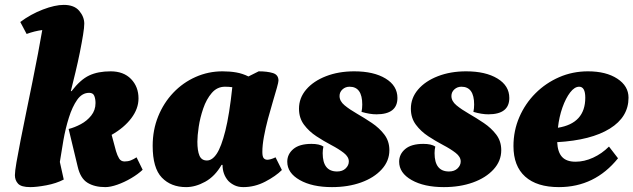

<svg xmlns="http://www.w3.org/2000/svg" viewBox="-20 -754 2593 786"><path d="M104 12Q67 12 54 -2Q41 -16 41 -37Q41 -52 47.5 -90Q54 -128 64.5 -181Q75 -234 87.5 -295Q100 -356 112.5 -417.5Q125 -479 135.5 -534.5Q146 -590 153 -631Q122 -627 89 -615L63 -664Q106 -696 155.5 -715Q205 -734 241 -734Q284 -734 304.5 -709.5Q325 -685 325 -657Q325 -642 320 -611Q315 -580 307 -540Q299 -500 289 -458.5Q279 -417 270 -381H273Q309 -428 345 -445Q381 -462 433 -462Q486 -462 516.5 -430.5Q547 -399 547 -351Q547 -309 517.5 -270Q488 -231 437 -202L455 -135Q460 -118 467.5 -105.5Q475 -93 490 -93Q504 -93 515.5 -97.5Q527 -102 539 -110L564 -59Q545 -41 517 -24.5Q489 -8 460.5 2Q432 12 411 12Q367 12 338 -6Q309 -24 298 -72L261 -226Q285 -232 310.5 -245.5Q336 -259 353.5 -281Q371 -303 371 -332Q371 -349 366 -361.5Q361 -374 345 -374Q316 -374 296 -345.5Q276 -317 262 -272.5Q248 -228 239.5 -179.5Q231 -131 225 -91L241 -19Q210 -3 170 4.5Q130 12 104 12Z M742 12Q680 12 642.5 -27Q605 -66 605 -157Q605 -222 627.5 -277.5Q650 -333 689.5 -374.5Q729 -416 781 -439Q833 -462 891 -462Q921 -462 947 -457.5Q973 -453 997 -441L1039 -462Q1074 -462 1097 -455Q1120 -448 1120 -424Q1120 -418 1113.5 -394.5Q1107 -371 1097 -338Q1087 -305 1077 -267.5Q1067 -230 1060.5 -194.5Q1054 -159 1054 -132Q1054 -113 1059.5 -106.5Q1065 -100 1075 -100Q1080 -100 1089 -102.5Q1098 -105 1108 -110L1134 -58Q1109 -33 1066 -10.5Q1023 12 976 12Q956 12 941 5Q926 -2 915 -13Q891 -40 891 -79H887Q860 -32 820 -10Q780 12 742 12ZM788 -174Q788 -137 796.5 -117Q805 -97 827 -97Q849 -97 867.5 -125Q886 -153 902.5 -218.5Q919 -284 931 -397Q917 -399 901 -399Q869 -399 847 -373.5Q825 -348 812 -310Q799 -272 793.5 -235Q788 -198 788 -174Z M1339 12Q1258 12 1207 -17Q1156 -46 1156 -92Q1156 -123 1181 -144Q1206 -165 1255 -165Q1288 -165 1304 -154Q1301 -141 1301 -127Q1301 -52 1360 -52Q1382 -52 1395 -64.5Q1408 -77 1408 -93Q1408 -112 1387.5 -128Q1367 -144 1336.5 -160Q1306 -176 1275.5 -196Q1245 -216 1224.5 -243.5Q1204 -271 1204 -309Q1204 -353 1233.5 -387.5Q1263 -422 1314.5 -442Q1366 -462 1430 -462Q1510 -462 1558.5 -432.5Q1607 -403 1607 -353Q1607 -286 1521 -286Q1494 -286 1460 -296Q1463 -310 1463 -326Q1463 -399 1411 -399Q1394 -399 1382 -388Q1370 -377 1370 -361Q1370 -340 1390.5 -323Q1411 -306 1441.5 -288.5Q1472 -271 1502.5 -250.5Q1533 -230 1553.5 -203Q1574 -176 1574 -139Q1574 -95 1542.5 -60.5Q1511 -26 1458 -7Q1405 12 1339 12Z M1797 12Q1716 12 1665 -17Q1614 -46 1614 -92Q1614 -123 1639 -144Q1664 -165 1713 -165Q1746 -165 1762 -154Q1759 -141 1759 -127Q1759 -52 1818 -52Q1840 -52 1853 -64.5Q1866 -77 1866 -93Q1866 -112 1845.5 -128Q1825 -144 1794.5 -160Q1764 -176 1733.5 -196Q1703 -216 1682.5 -243.5Q1662 -271 1662 -309Q1662 -353 1691.5 -387.5Q1721 -422 1772.5 -442Q1824 -462 1888 -462Q1968 -462 2016.5 -432.5Q2065 -403 2065 -353Q2065 -286 1979 -286Q1952 -286 1918 -296Q1921 -310 1921 -326Q1921 -399 1869 -399Q1852 -399 1840 -388Q1828 -377 1828 -361Q1828 -340 1848.5 -323Q1869 -306 1899.5 -288.5Q1930 -271 1960.5 -250.5Q1991 -230 2011.5 -203Q2032 -176 2032 -139Q2032 -95 2000.5 -60.5Q1969 -26 1916 -7Q1863 12 1797 12Z M2268 12Q2178 12 2130 -31Q2082 -74 2082 -156Q2082 -219 2106 -274.5Q2130 -330 2172 -372Q2214 -414 2269 -438Q2324 -462 2387 -462Q2461 -462 2507 -432Q2553 -402 2553 -354Q2553 -275 2476.5 -227.5Q2400 -180 2261 -172Q2263 -131 2281 -111.5Q2299 -92 2336 -92Q2372 -92 2408 -108.5Q2444 -125 2473 -154L2510 -106Q2415 12 2268 12ZM2351 -399Q2332 -399 2314 -375.5Q2296 -352 2282.5 -314Q2269 -276 2264 -231Q2376 -249 2376 -354Q2376 -399 2351 -399Z"/></svg>

Font: Petrona Black
Style: Italic
Weight: 900
Italic angle: -9°
Designer: Ringo R. Seeber
Foundry: Ringo R. Seeber
Version: Version 2.001; ttfautohint (v1.8.3)